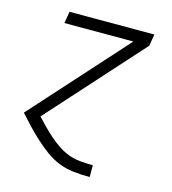

<svg xmlns="http://www.w3.org/2000/svg" viewBox="-109 -610 819 914"><g transform="rotate(15 300.0 -152.5)"><path d="M416 215Q375 215 335.5 210.5Q296 206 261 191.5Q226 177 196 154.5Q166 132 138.5 107Q111 82 85.5 55Q60 28 35 0L451 -462H111L121 -520H539L529 -462L116 -3Q135 18 155.5 38.5Q176 59 197.5 78Q219 97 243.5 113.5Q268 130 295.5 140.5Q323 151 354 154Q385 157 416 157H417V215Z"/></g></svg>

Font: Iosevka SS04 Lt Ex Obl
Style: Regular
Weight: 300
Width: 7
Italic angle: -9°
Monospace: yes
Designer: Belleve Invis
Foundry: Belleve Invis
Version: Version 19.0.0; ttfautohint (v1.8.4)